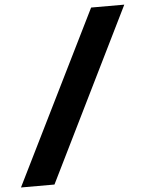

<svg xmlns="http://www.w3.org/2000/svg" viewBox="-57 -746 711 934"><g transform="rotate(-5 298.5 -279.0)"><path d="M423.4 -700H585.4L170.8 142.2H7.2Z"/></g></svg>

Font: Easer Grotesk Variable
Style: Regular
Weight: 400
Designer: Boardeaser, Bonnie Shaver-Troup, Thomas Jockin
Foundry: Lexend
Version: Version 1.001;Glyphs 3.1.2 (3151)